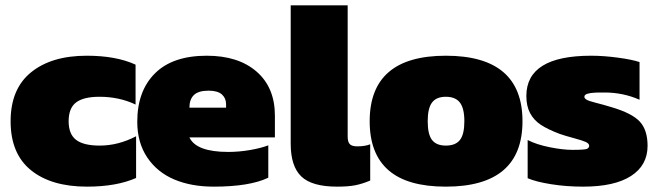

<svg xmlns="http://www.w3.org/2000/svg" viewBox="-20 -694 2481 724"><path d="M308.1 9.8Q173.3 9.8 96.7 -52.2Q20 -114.3 20 -236.8Q20 -358.9 97.2 -421.4Q174.3 -483.9 307.1 -483.9Q418 -483.9 491.2 -450.2V-299.8Q429.7 -329.1 355 -329.1Q295.4 -329.1 267.1 -307.9Q238.8 -286.6 238.8 -236.8Q238.8 -188 267.1 -166.5Q295.4 -145 356 -145Q425.8 -145 493.2 -180.2V-22.9Q418.9 9.8 308.1 9.8Z M785.6 9.8Q701.2 9.8 637 -17.3Q572.8 -44.4 535.2 -100.3Q497.6 -156.2 497.6 -234.9Q497.6 -351.1 564.5 -417.5Q631.3 -483.9 759.8 -483.9Q878.9 -483.9 947.8 -423.8Q1016.6 -363.8 1016.6 -257.8V-175.8H694.3Q720.2 -121.1 840.3 -121.1Q881.8 -121.1 923.6 -128.4Q965.3 -135.7 991.7 -146V-23.9Q921.4 9.8 785.6 9.8ZM694.3 -288.1H832.5V-300.8Q832.5 -323.7 816.7 -337.9Q800.8 -352.1 766.6 -352.1Q728 -352.1 711.2 -335.7Q694.3 -319.3 694.3 -288.1Z M1251 9.8Q1156.2 9.8 1116.2 -28.6Q1076.2 -66.9 1076.2 -151.9V-673.8H1291V-179.2Q1291 -158.7 1299.1 -150.4Q1307.1 -142.1 1327.1 -142.1Q1356 -142.1 1376 -149.9V-13.2Q1345.7 -0.5 1319.6 4.6Q1293.5 9.8 1251 9.8Z M1661.1 9.8Q1516.1 9.8 1445.1 -52Q1374 -113.8 1374 -236.8Q1374 -483.9 1661.1 -483.9Q1950.2 -483.9 1950.2 -236.8Q1950.2 9.8 1661.1 9.8ZM1661.1 -145Q1697.8 -145 1714.4 -166.3Q1731 -187.5 1731 -236.8Q1731 -285.6 1714.1 -307.4Q1697.3 -329.1 1661.1 -329.1Q1625.5 -329.1 1609.1 -307.4Q1592.8 -285.6 1592.8 -236.8Q1592.8 -187.5 1609.1 -166.3Q1625.5 -145 1661.1 -145Z M2178.7 9.8Q2115.7 9.8 2058.6 0.7Q2001.5 -8.3 1969.7 -22V-166Q2002.9 -148.9 2052.5 -138.9Q2102.1 -128.9 2138.7 -128.9Q2185.1 -128.9 2193.8 -132.8Q2201.2 -136.7 2201.7 -144Q2201.7 -152.8 2188.7 -158.7Q2175.8 -164.6 2143.1 -173.3Q2110.4 -182.1 2090.8 -189Q2045.4 -206.1 2019 -223.6Q1992.7 -241.2 1978.8 -267.6Q1964.8 -293.9 1964.8 -332Q1964.8 -483.9 2209 -483.9Q2255.4 -483.9 2308.8 -476.8Q2362.3 -469.7 2391.6 -460V-317.9Q2329.6 -345.2 2259.8 -345.2Q2248 -345.2 2241.7 -345.2Q2235.4 -345.2 2224.6 -344.7Q2213.9 -344.2 2208 -343.3Q2202.1 -342.3 2195.8 -340.6Q2189.5 -338.9 2186.5 -335.9Q2183.6 -333 2183.6 -329.1Q2183.6 -324.2 2188.5 -320.3Q2193.4 -316.4 2203.6 -313Q2213.9 -309.6 2224.9 -306.9Q2235.8 -304.2 2253.7 -299.3Q2271.5 -294.4 2285.6 -290Q2363.3 -267.1 2392.6 -235.4Q2421.9 -203.6 2421.9 -144Q2421.9 -70.8 2359.6 -30.5Q2297.4 9.8 2178.7 9.8Z"/></svg>

Font: Kanit ExtraBold
Style: Regular
Weight: 800
Designer: Katatrad Team
Foundry: CadsonDemak
Version: Version 1.000;PS 001.000;hotconv 1.0.88;makeotf.lib2.5.64775